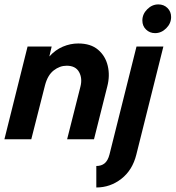

<svg xmlns="http://www.w3.org/2000/svg" viewBox="-26 -626 789 863"><path d="M-6.2 0 97.9 -416.7H206.2L195.8 -372.2Q222.9 -402.1 256.6 -416.3Q290.3 -430.6 325.7 -430.6Q381.9 -430.6 414.9 -402.4Q447.9 -374.3 458.3 -330.2Q468.8 -286.1 456.2 -237.5L396.5 0H275.7L335.4 -236.1Q345.1 -273.6 329.5 -302.1Q313.9 -330.6 273.6 -330.6Q242.4 -330.6 215.3 -309.4Q188.2 -288.2 176.4 -243.1L114.6 0ZM406.9 216.7V120.1Q429.9 120.1 444.4 108Q459 95.8 466 68.8L587.5 -416.7H708.3L586.8 68.8Q569.4 138.9 519.4 177.8Q469.4 216.7 406.9 216.7ZM671.1 -477.1Q647.2 -477.1 630.6 -493.1Q613.9 -509 613.9 -534Q613.9 -562.6 635.8 -584.4Q657.6 -606.2 685.8 -606.2Q710.4 -606.2 726.7 -590.1Q743.1 -573.9 743.1 -549.6Q743.1 -520.8 721.2 -499Q699.3 -477.1 671.1 -477.1Z"/></svg>

Font: Afacad
Style: Italic
Weight: 400
Italic angle: -14°
Designer: Kristian Moeller
Foundry: Dicotype
Version: Version 1.000